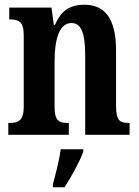

<svg xmlns="http://www.w3.org/2000/svg" viewBox="-20 -568 587 809"><path d="M15 0H270V-50H266C230 -50 210 -58 210 -116V-312C210 -394 227 -471 281 -471C326 -471 339 -419 339 -334V0H526V-50H522C486 -50 469 -59 469 -121V-354C469 -489 423 -548 336 -548C269 -548 235 -518 211 -462H207L197 -536H19V-486H23C58 -486 80 -477 80 -421V-119C80 -59 57 -50 20 -50H15ZM203 208V221H252C280 178 316 113 331 71V61H236C230 107 214 166 203 208Z"/></svg>

Font: Noto Serif Devanagari ExtraCondensed
Style: Bold
Weight: 700
Width: 2
Designer: Universal Thirst, Indian Type Foundry and the Monotype Design Team
Foundry: Monotype Imaging Inc.
Version: Version 2.004